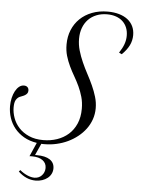

<svg xmlns="http://www.w3.org/2000/svg" viewBox="-65 -836 839 1121"><g transform="rotate(5 354.5 -275.0)"><path d="M92.3 181.6Q112.8 198.7 135.7 208.7Q158.7 218.8 178.2 218.8Q190.9 218.8 201.9 214.1Q212.9 209.5 220.9 200.9Q229 192.4 233.6 181.2Q238.3 169.9 238.3 156.7Q238.3 128.4 216.1 112.1Q193.8 95.7 154.8 95.7Q146.5 95.7 143.8 95.7Q141.1 95.7 138.7 96.2L174.3 15.1Q130.9 8.3 98.4 -10.5Q65.9 -29.3 43.9 -56.4Q22 -83.5 11 -116.9Q0 -150.4 0 -185.5Q0 -210.4 5.4 -233.4Q10.7 -256.3 20.3 -273.9Q29.8 -291.5 42.7 -301.8Q55.7 -312 70.8 -312Q84 -312 91.6 -304.7Q99.1 -297.4 99.1 -284.7Q99.1 -274.4 94 -267.8Q88.9 -261.2 81.5 -256.8Q74.2 -252.4 65.9 -249.5Q57.6 -246.6 51.3 -243.7Q38.6 -237.8 30 -223.6Q21.5 -209.5 21.5 -179.7Q21.5 -149.4 32.7 -118.2Q43.9 -86.9 67.1 -61.5Q90.3 -36.1 126 -20.3Q161.6 -4.4 210.4 -4.4Q252.9 -4.4 290.8 -17.3Q328.6 -30.3 357.2 -55.4Q385.7 -80.6 402.3 -118.4Q418.9 -156.2 418.9 -206.1Q418.9 -243.7 409.9 -275.4Q400.9 -307.1 387.5 -335.9Q374 -364.7 358.2 -391.8Q342.3 -418.9 328.9 -447.3Q315.4 -475.6 306.4 -506.1Q297.4 -536.6 297.4 -572.8Q297.4 -618.7 313.2 -657.5Q329.1 -696.3 358.4 -724.6Q387.7 -752.9 429 -768.8Q470.2 -784.7 521 -784.7Q557.6 -784.7 587.2 -776.1Q616.7 -767.6 637.5 -751.5Q658.2 -735.4 669.2 -712.4Q680.2 -689.5 680.2 -660.6Q680.2 -628.9 666.5 -600.8Q652.8 -572.8 623.5 -543.9L606.9 -551.8Q625.5 -579.6 634.3 -604Q643.1 -628.4 643.1 -653.8Q643.1 -680.2 634.5 -701.2Q626 -722.2 609.9 -737.3Q593.8 -752.4 570.6 -760.5Q547.4 -768.6 518.6 -768.6Q484.4 -768.6 456.3 -757.3Q428.2 -746.1 408.4 -725.6Q388.7 -705.1 377.9 -676.3Q367.2 -647.5 367.2 -612.3Q367.2 -577.1 377 -543.7Q386.7 -510.3 401.4 -477.3Q416 -444.3 433.3 -412.1Q450.7 -379.9 465.3 -347.7Q480 -315.4 489.7 -282.7Q499.5 -250 499.5 -216.3Q499.5 -182.1 488.8 -151.1Q478 -120.1 458.7 -94.2Q439.5 -68.4 413.1 -47.4Q386.7 -26.4 355.7 -11.7Q324.7 2.9 290 10.7Q255.4 18.6 219.7 18.6Q214.8 18.6 210.2 18.6Q205.6 18.6 201.2 18.1L170.4 86.4H180.7Q231 86.4 257.6 104.2Q284.2 122.1 284.2 155.3Q284.2 172.4 276.9 187Q269.5 201.7 256.3 212.2Q243.2 222.7 225.1 228.8Q207 234.9 186 234.9Q131.3 234.9 84.5 190.9Z"/></g></svg>

Font: Petit Formal Script
Style: Regular
Weight: 400
Version: Version 1.001; ttfautohint (v0.8) -G 200 -r 50